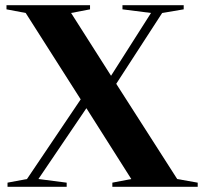

<svg xmlns="http://www.w3.org/2000/svg" viewBox="-20 -720 787 740"><path d="M413 0H742V-16L663 -30L428 -397L605 -670L688 -684V-700H452V-684L562 -670L408 -428L254 -670L327 -684V-700H5V-684L79 -670L291 -337L84 -30L9 -16V0H237V-16L128 -30L313 -303L486 -30L413 -16Z"/></svg>

Font: Mazius Display
Style: Bold
Weight: 700
Designer: Alberto Casagrande & Collletttivo
Foundry: Collletttivo
Version: Version 2.000;Glyphs 3.2 (3221)